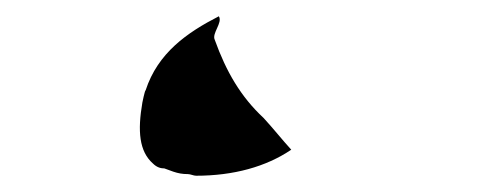

<svg xmlns="http://www.w3.org/2000/svg" viewBox="-20 -342 594 236"><path d="M249 -322C254 -314 240 -301 244 -293C258 -254 276 -223 304 -197C316 -184 327 -170 338 -158C307 -137 267 -126 221 -126C218 -126 214 -128 211 -128C204 -128 199 -129 193 -131L182 -135C178 -135 173 -136 168 -141C151 -156 149 -181 155 -216C155 -216 158 -231 159 -231C174 -277 210 -302 249 -322Z"/></svg>

Font: Photofail
Style: It
Weight: 400
Foundry: Cannot Into Space Fonts
Version: Version 0.97